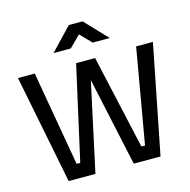

<svg xmlns="http://www.w3.org/2000/svg" viewBox="-128 -1045 1160 1171"><g transform="rotate(-15 452.0 -459.5)"><path d="M26 -687H132L236 -89H259L392 -683H512L645 -89H668L772 -687H878L742 0H573L452 -560L331 0H162ZM275 -778 409 -919H496L630 -778H522L454 -848L384 -778Z"/></g></svg>

Font: TitilliumText
Style: Medium
Weight: 500
Designer: Accademia di Belle Arti di Urbino and others
Foundry: Accademia di Belle Arti di Urbino and others.
Version: Version 60.001